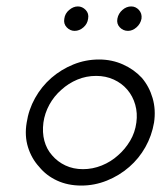

<svg xmlns="http://www.w3.org/2000/svg" viewBox="-20 -569 507 597"><path d="M63 -188Q56 -147 67 -111.5Q78 -76 102 -50Q124 -23 157.5 -7.5Q191 8 233 8Q274 8 312.5 -7.5Q351 -23 382 -50Q412 -76 432 -111.5Q452 -147 459 -188Q465 -228 454.5 -264Q444 -300 421 -327Q397 -353 362.5 -368.5Q328 -384 288 -384Q246 -384 208 -368.5Q170 -353 140 -327Q109 -300 89 -264Q69 -228 63 -188ZM115 -188Q119 -217 133.5 -243.5Q148 -270 171 -290Q193 -310 220.5 -321.5Q248 -333 279 -333Q309 -333 334 -321.5Q359 -310 376 -290Q393 -270 400.5 -243.5Q408 -217 404 -188Q400 -157 384.5 -131Q369 -105 347 -86Q325 -66 296.5 -54.5Q268 -43 238 -43Q208 -43 183.5 -54.5Q159 -66 142 -86Q125 -105 118 -131Q111 -157 115 -188ZM345 -511Q342 -495 352.5 -484Q363 -473 378 -473Q392 -473 404.5 -484Q417 -495 420 -511Q422 -527 412 -538Q402 -549 388 -549Q373 -549 360.5 -538Q348 -527 345 -511ZM180 -511Q177 -495 187.5 -484Q198 -473 212 -473Q227 -473 239.5 -484Q252 -495 254 -511Q257 -527 246.5 -538Q236 -549 222 -549Q208 -549 195 -538Q182 -527 180 -511Z"/></svg>

Font: Josefin Slab Medium
Style: Italic
Weight: 500
Italic angle: -12°
Version: Version 2.000